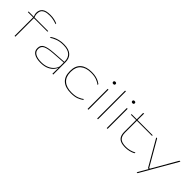

<svg xmlns="http://www.w3.org/2000/svg" viewBox="204 -1862 3217 3217"><g transform="rotate(45 1813.0 -253.0)"><path d="M313 -675Q365.5 -675 403.8 -666Q442 -657 480 -642L482.5 -624.5Q439 -640.5 399.8 -649.2Q360.5 -658 313 -658Q247.5 -658 208.8 -642.8Q170 -627.5 153.2 -599.2Q136.5 -571 136.5 -531V-528.5Q136.5 -505.5 142 -485.8Q147.5 -466 153.5 -451.5L137.5 -449V-452.5Q131 -467 124.2 -487.2Q117.5 -507.5 117.5 -530V-532.5Q117.5 -597.5 161.2 -636.2Q205 -675 313 -675ZM135.5 0V-445.5H154V0ZM12 -439.5V-455.5H141.5H149H477L474.5 -439.5Z M1032.5 0 1034.5 -159.5 1033 -166.5V-286.5V-292Q1033 -377.5 980.8 -424.5Q928.5 -471.5 821 -471.5Q736.5 -471.5 675.2 -447.5Q614 -423.5 575.5 -396.5L578 -417Q597.5 -431.5 630.8 -448Q664 -464.5 711.5 -476.5Q759 -488.5 821 -488.5Q879.5 -488.5 922.8 -475Q966 -461.5 994.8 -436Q1023.5 -410.5 1037.5 -374.2Q1051.5 -338 1051.5 -292V0ZM759.5 12.5Q663 12.5 606.8 -21.2Q550.5 -55 550.5 -121V-128.5Q550.5 -197 607.5 -227.2Q664.5 -257.5 795.5 -266.5L1040 -283V-268L798 -251Q675 -242.5 622.2 -215.5Q569.5 -188.5 569.5 -127.5V-122Q569.5 -63.5 621.8 -34Q674 -4.5 762.5 -4.5Q841 -4.5 899.5 -30.5Q958 -56.5 993.5 -100.5Q1029 -144.5 1037.5 -198.5L1046.5 -184H1041Q1037 -135 1003.8 -89.8Q970.5 -44.5 909.2 -16Q848 12.5 759.5 12.5Z M1480 12.5Q1348 12.5 1277.8 -50.2Q1207.5 -113 1207.5 -233V-245Q1207.5 -364.5 1278 -426.5Q1348.5 -488.5 1480 -488.5Q1538.5 -488.5 1581 -477.8Q1623.5 -467 1652.5 -451.8Q1681.5 -436.5 1699 -423L1701.5 -401.5Q1667.5 -429 1614 -450.2Q1560.5 -471.5 1479 -471.5Q1358.5 -471.5 1292.5 -413.5Q1226.5 -355.5 1226.5 -245V-233Q1226.5 -122.5 1292.2 -63.5Q1358 -4.5 1481 -4.5Q1567 -4.5 1621 -26.8Q1675 -49 1708 -75.5L1705 -53.5Q1676.5 -31.5 1623 -9.5Q1569.5 12.5 1480 12.5Z M1866 0V-476H1885V0ZM1875 -599Q1862 -599 1854.2 -605.8Q1846.5 -612.5 1846.5 -625V-626.5Q1846.5 -638.5 1854.2 -645Q1862 -651.5 1875 -651.5Q1889.5 -651.5 1897 -645Q1904.5 -638.5 1904.5 -626.5V-625Q1904.5 -612.5 1897 -605.8Q1889.5 -599 1875 -599Z M2093 0V-662H2112V0Z M2320 0V-476H2339V0ZM2329 -599Q2316 -599 2308.2 -605.8Q2300.5 -612.5 2300.5 -625V-626.5Q2300.5 -638.5 2308.2 -645Q2316 -651.5 2329 -651.5Q2343.5 -651.5 2351 -645Q2358.5 -638.5 2358.5 -626.5V-625Q2358.5 -612.5 2351 -605.8Q2343.5 -599 2329 -599Z M2768.5 12.5Q2699 12.5 2655.5 -6.2Q2612 -25 2591.8 -64.2Q2571.5 -103.5 2571.5 -164.5V-449.5H2590V-164.5Q2590 -83 2630.2 -43.8Q2670.5 -4.5 2768.5 -4.5Q2814.5 -4.5 2860 -15.8Q2905.5 -27 2949.5 -51.5L2947 -31Q2910.5 -11 2863.8 0.8Q2817 12.5 2768.5 12.5ZM2448 -444V-460H2949.5L2947 -444ZM2571.5 -455.5V-609L2591 -616.5L2589.5 -455.5Z M3317.5 -29.5 3308.5 -25 3568.5 -476H3590L3219 169H3197.5L3306 -18.5L3309.5 -13.5H3284L3016.5 -476H3038L3295.5 -29.5Z"/></g></svg>

Font: Anek Latin Expanded Thin
Style: Regular
Weight: 250
Width: 7
Designer: Yesha Goshar
Foundry: Ek Type
Version: Version 1.003